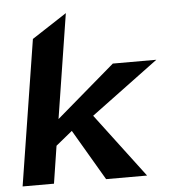

<svg xmlns="http://www.w3.org/2000/svg" viewBox="-50 -711 676 756"><g transform="rotate(-5 288.5 -332.5)"><path d="M9 0H133L156 -148L221 -201L339 0H501L310 -253L577 -451H405L173 -252L238 -665L100 -575Z"/></g></svg>

Font: Charger Pro
Style: UltraNarObl
Weight: 900
Designer: Jasper
Foundry: Cannot Into Space Fonts
Version: Version 1.09